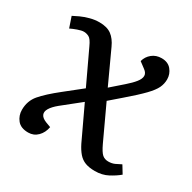

<svg xmlns="http://www.w3.org/2000/svg" viewBox="-126 -645 782 783"><g transform="rotate(30 265.5 -253.5)"><path d="M290 -307 346 -356Q369 -376 382 -392.5Q395 -409 395 -422.5Q395 -436 380 -447L352 -468Q358 -491 376.5 -506Q395 -521 421 -521Q451 -521 467 -501.5Q483 -482 483 -457Q483 -436 474 -417Q465 -398 440 -372Q415 -346 365 -303L313 -258L387 -99Q402 -67 413.5 -57Q425 -47 442 -47Q459 -47 472 -53Q485 -59 498 -66L520 -30Q501 -14 474.5 0Q448 14 414 14Q387 14 368.5 7Q350 0 336.5 -15.5Q323 -31 311 -55L238 -210L153 -142Q131 -124 121.5 -108Q112 -92 117.5 -79.5Q123 -67 143 -59L167 -50Q162 -22 144 -4Q126 14 100 14Q65 14 48.5 -6.5Q32 -27 32 -54Q32 -96 57.5 -126Q83 -156 136 -198L214 -260L141 -415Q128 -444 116 -450Q104 -456 92 -456Q81 -456 63 -449.5Q45 -443 33 -437L16 -487Q27 -493 44.5 -501Q62 -509 84 -515Q106 -521 128 -521Q164 -521 185 -505.5Q206 -490 220 -459Z"/></g></svg>

Font: Literata
Style: Italic
Weight: 400
Italic angle: -2°
Designer: Latin by Veronika Burian and Jose Scaglione. Greek by Irene Vlachou. Cyrillic by Vera Evstafieva
Foundry: TypeTogether
Version: Version 3.103;gftools[0.9.29]